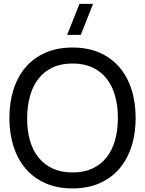

<svg xmlns="http://www.w3.org/2000/svg" viewBox="-20 -988 772 1022"><path d="M337.5 -802.5 403 -967.5H475.5L410 -802.5ZM366 15Q285 15 222.5 -12.5Q160 -40 117.2 -89.5Q74.5 -139 52.2 -208Q30 -277 30 -360Q30 -443.5 52.2 -512.5Q74.5 -581.5 117.2 -631Q160 -680.5 222.5 -707.8Q285 -735 366 -735Q447 -735 509.5 -707.8Q572 -680.5 614.8 -631Q657.5 -581.5 679.8 -512.5Q702 -443.5 702 -360Q702 -277 679.8 -208Q657.5 -139 614.8 -89.5Q572 -40 509.5 -12.5Q447 15 366 15ZM366 -70Q426.5 -70 471.8 -91Q517 -112 547.2 -150.2Q577.5 -188.5 592.5 -242Q607.5 -295.5 607.5 -360Q607.5 -424.5 592.5 -478Q577.5 -531.5 547.2 -569.8Q517 -608 471.8 -629Q426.5 -650 366 -650Q305.5 -650 260.5 -629Q215.5 -608 185.2 -569.8Q155 -531.5 140 -478Q125 -424.5 124.5 -360Q124 -295.5 139 -242Q154 -188.5 184.5 -150.2Q215 -112 260.2 -91Q305.5 -70 366 -70Z"/></svg>

Font: Vela Sans Med
Style: Regular
Weight: 500
Designer: Principal design: Mikhail Sharanda - project Manrope.
Design modification: Ravid Balaliev
Foundry: Mikhail Sharanda
Version: Version 1.001